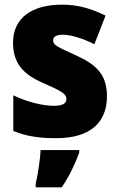

<svg xmlns="http://www.w3.org/2000/svg" viewBox="-20 -583 513 824"><path d="M439 -170C439 -263 393 -306 307 -345C223 -383 208 -390 208 -410C208 -426 223 -434 250 -434C285 -434 339 -417 385 -393L433 -516C370 -547 313 -563 246 -563C117 -563 36 -506 36 -400C36 -314 77 -266 160 -229C247 -191 265 -180 265 -158C265 -138 248 -129 210 -129C165 -129 96 -145 37 -174V-21C96 3 151 10 221 10C371 10 439 -60 439 -170ZM320 72V61H154C153 100 142 168 133 207V221H245C279 170 300 126 320 72Z"/></svg>

Font: Noto Sans Thai SemCond Blk
Style: Regular
Weight: 900
Width: 4
Designer: Monotype Design Team
Foundry: Monotype Imaging Inc.
Version: Version 2.002